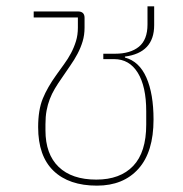

<svg xmlns="http://www.w3.org/2000/svg" viewBox="-20 -572 577 604"><path d="M285 12Q197 12 148.5 -34.5Q100 -81 100 -172Q100 -226 114.5 -261.5Q129 -297 157 -336Q169 -353 181.5 -370Q194 -387 203.5 -405Q213 -423 219 -442.5Q225 -462 225 -485V-517H86V-536H225Q246 -536 246 -516V-485Q246 -462 240 -442Q234 -422 224 -403Q214 -384 201 -365.5Q188 -347 174 -326Q162 -309 152.5 -293Q143 -277 136.5 -260Q130 -243 126.5 -224Q123 -205 123 -181V-162Q123 -87 164.5 -47Q206 -7 283 -7Q358 -7 399 -50Q440 -93 440 -180V-222Q440 -300 413.5 -343Q387 -386 339 -386H305V-403H342Q390 -403 417 -425Q444 -447 444 -495V-552H465V-493Q465 -406 373 -394V-391Q418 -379 440.5 -328Q463 -277 463 -196Q463 -94 415.5 -41Q368 12 285 12Z"/></svg>

Font: IBM Plex Sans Thai Thin
Style: Regular
Weight: 100
Designer: Mike Abbink, Paul van der Laan, Pieter van Rosmalen, Ben Mitchell, Mark Frömberg
Foundry: Bold Monday
Version: Version 1.1